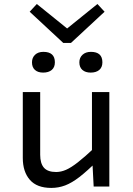

<svg xmlns="http://www.w3.org/2000/svg" viewBox="-20 -919 654 946"><path d="M518.7 0H441.5L434.7 -130.9H433.1V-465.3H518.7ZM446.4 -191.7 460.1 -126.5Q409.3 -76.2 371.6 -47Q333.9 -17.9 301.2 -5.5Q268.5 6.9 232.8 6.9Q161.8 6.9 127.1 -33Q92.3 -72.8 92.3 -141V-465.3H178V-156.3Q178 -114 196.5 -92.7Q215.1 -71.5 256.7 -71.5Q280.3 -71.5 305.3 -82.3Q330.3 -93.2 363.9 -119.5Q397.5 -145.7 446.4 -191.7ZM495.3 -861.2 329.6 -707.4H302L299 -769.2L460 -899.3ZM126.2 -861.2 161.4 -899.3 322.5 -769.2 319.4 -707.4H291.8ZM192.6 -561.3Q166.9 -561.3 152.3 -574.3Q137.6 -587.4 137.6 -611.9Q137.6 -634.8 152.8 -649.2Q167.9 -663.5 193.6 -663.5Q250.4 -663.5 250.4 -611.9Q250.4 -587.4 234.9 -574.3Q219.4 -561.3 192.6 -561.3ZM426.8 -561.3Q401.1 -561.3 386.1 -574.3Q371 -587.4 371 -611.9Q371 -634.8 386.6 -649.2Q402.1 -663.5 427.8 -663.5Q484.5 -663.5 484.5 -611.9Q484.5 -587.4 469 -574.3Q453.5 -561.3 426.8 -561.3Z"/></svg>

Font: Intel One Mono Light
Style: Regular
Weight: 300
Monospace: yes
Designer: Fred Shallcrass
Foundry: Frere-Jones Type LLC
Version: Version 1.004